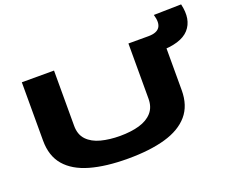

<svg xmlns="http://www.w3.org/2000/svg" viewBox="-130 -1037 1509 1261"><g transform="rotate(-20 624.0 -406.5)"><path d="M81 -292V-700H306V-314Q306 -252 341 -215.5Q376 -179 435.5 -163.5Q495 -148 568 -148Q644 -148 702 -164.5Q760 -181 793 -218Q826 -255 826 -314V-700H1050V-292Q1050 -185 993 -118.5Q936 -52 828 -21Q720 10 566 10Q412 10 303.5 -21Q195 -52 138 -118.5Q81 -185 81 -292ZM956 -582V-700H966Q1083 -700 1047 -819L1239 -823Q1266 -710 1208.5 -646Q1151 -582 1001 -582Z"/></g></svg>

Font: Georama ExtraExtended
Style: Bold
Weight: 700
Width: 8
Designer: Jean-Baptiste Levee
Foundry: Production Type
Version: Version 1.000